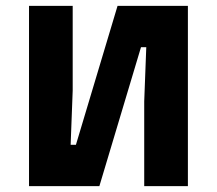

<svg xmlns="http://www.w3.org/2000/svg" viewBox="-20 -635 740 655"><path d="M79 0V-615H228V-326L221 -141H239L381 -615H621V0H472V-289L479 -474H461L319 0Z"/></svg>

Font: Martian Mono
Style: Bold
Weight: 700
Designer: Roman Shamin
Foundry: Evil Martians
Version: Version 1.000